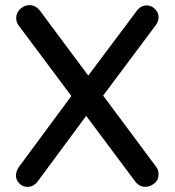

<svg xmlns="http://www.w3.org/2000/svg" viewBox="-20 -723 679 747"><path d="M550 -702Q570 -702 583.5 -687.5Q597 -673 597 -656Q597 -640 586 -625L376 -344L319 -423L510 -678Q527 -702 550 -702ZM94 -703Q118 -703 135 -682L586 -76Q597 -63 597 -46Q597 -22 580 -9Q563 4 546 4Q522 4 506 -17L54 -622Q43 -636 43 -652Q43 -674 59 -688.5Q75 -703 94 -703ZM87 4Q68 4 55 -9.5Q42 -23 42 -40Q42 -57 54 -74L266 -361L321 -280L128 -19Q112 4 87 4Z"/></svg>

Font: Quicksand SemiBold
Style: Regular
Weight: 600
Designer: Andrew Paglinawan
Foundry: Andrew Paglinawan
Version: Version 3.006